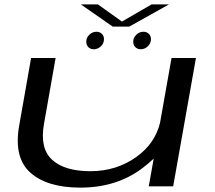

<svg xmlns="http://www.w3.org/2000/svg" viewBox="-20 -851 984 877"><path d="M659.5 0 682 -126.5Q658.5 -104 628.5 -81.5Q511.5 6 347 6Q196 6 119 -62.2Q42 -130.5 67.5 -276.5L122 -586H234L181 -285.5Q161 -173 218.2 -121Q275.5 -69 393 -69Q512.5 -69 604 -135Q688 -195.5 711 -290L763.5 -586H875L771 0ZM408.5 -626Q393 -626 383.5 -635.8Q374 -645.5 374 -660.5Q374 -679 388.2 -692.5Q402.5 -706 420.5 -706Q436 -706 445.5 -696.2Q455 -686.5 455 -672Q455 -653 440.8 -639.5Q426.5 -626 408.5 -626ZM623 -626Q607.5 -626 598 -635.8Q588.5 -645.5 588.5 -660.5Q588.5 -679 602.8 -692.5Q617 -706 635 -706Q650.5 -706 660 -696.2Q669.5 -686.5 669.5 -672Q669.5 -653 655.2 -639.5Q641 -626 623 -626ZM495 -729.5 349 -831H427L537 -752.5L672.5 -831H752L570.5 -729.5Z"/></svg>

Font: Anybody UltraExpanded Regular
Style: Italic
Weight: 400
Width: 9
Italic angle: -10°
Designer: Tyler Finck
Foundry: Etcetera Type Company
Version: Version 1.010; ttfautohint (v1.8.3) -l 8 -r 50 -G 200 -x 14 